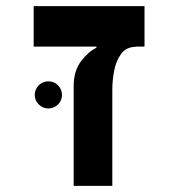

<svg xmlns="http://www.w3.org/2000/svg" viewBox="-20 -606 626 626"><path d="M451.2 -585.9V-454.1H423.3L425.3 -453.6Q391.6 -453.6 374.8 -430.2Q357.9 -406.7 352.1 -374.5Q346.2 -342.3 346.2 -315.4V0H220.2V-324.7Q220.2 -375.5 245.1 -407.5Q270 -439.5 294.4 -450.2V-454.1H89.8V-585.9ZM137.7 -252.4Q119.6 -252.4 106.4 -265.4Q93.3 -278.3 93.3 -296.4Q93.3 -314.9 106.4 -327.9Q119.6 -340.8 137.7 -340.8Q156.2 -340.8 169.2 -327.9Q182.1 -314.9 182.1 -296.4Q182.1 -278.3 169.2 -265.4Q156.2 -252.4 137.7 -252.4Z"/></svg>

Font: Cascadia Mono
Style: Bold
Weight: 700
Monospace: yes
Designer: Aaron Bell
Foundry: Saja Typeworks
Version: Version 2404.023; ttfautohint (v1.8.4)